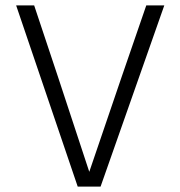

<svg xmlns="http://www.w3.org/2000/svg" viewBox="-20 -694 671 714"><path d="M354 0H269L40 -674H107L196 -407L312 -55L432 -407L524 -674H591Z"/></svg>

Font: Hind Guntur Light
Style: Regular
Weight: 300
Designer: Manushi Parikh, Hitesh Malaviya
Foundry: Indian Type Foundry
Version: Version 1.002;PS 1.0;hotconv 1.0.86;makeotf.lib2.5.63406; tt